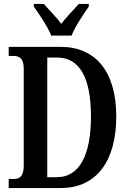

<svg xmlns="http://www.w3.org/2000/svg" viewBox="-20 -951 653 971"><path d="M239 -771H342C359 -816 403 -880 429 -918V-931H378C353 -901 314 -864 290 -830C266 -864 227 -901 202 -931H151V-918C177 -880 222 -816 239 -771ZM24 0H287C473 0 568 -143 568 -362C568 -589 463 -714 287 -714H24V-668H48C79 -668 100 -655 100 -604V-113C100 -62 81 -46 52 -46H24ZM268 -55H219V-660H269C382 -660 440 -559 440 -362C440 -167 382 -55 268 -55Z"/></svg>

Font: Noto Serif Lao ExtraCondensed SemiBold
Style: Regular
Weight: 600
Width: 2
Designer: Monotype Design Team
Foundry: Monotype Imaging Inc.
Version: Version 2.003